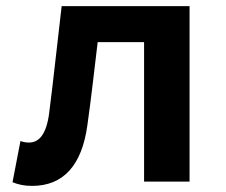

<svg xmlns="http://www.w3.org/2000/svg" viewBox="-20 -595 740 629"><path d="M21 2C41 10 60 14 85 14C189 14 248 -55 266 -183C279 -274 289 -367 300 -457H452V0H601V-575H182C168 -458 156 -341 141 -224C132 -155 108 -128 75 -128C64 -128 55 -130 47 -133Z"/></svg>

Font: Kawkab Mono
Style: Bold
Weight: 700
Monospace: yes
Designer: Abdullah Arif
Foundry: Abdullah Arif
Version: Version 1.000;PS 000.500;hotconv 1.0.88;makeotf.lib2.5.64775